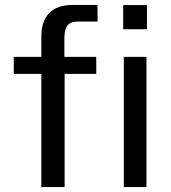

<svg xmlns="http://www.w3.org/2000/svg" viewBox="-20 -760 694 780"><path d="M371 -460H242.5V0H148V-460H36V-529H148V-611Q148 -674.5 180.2 -707.2Q212.5 -740 276.5 -740H376L376.5 -672.5H297.5Q266 -672.5 253.8 -656Q241.5 -639.5 241.5 -603V-529H371ZM575 0H483V-529H575ZM480.5 -739.5H577V-641H480.5Z"/></svg>

Font: 1883 Sans
Style: Regular
Weight: 400
Designer: 1883 Sans project is a fork of Public Sans.
Version: Version 1.009